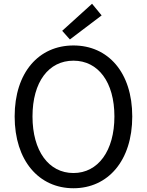

<svg xmlns="http://www.w3.org/2000/svg" viewBox="-20 -989 782 1022"><path d="M371 13C555 13 684 -134 684 -369C684 -604 555 -747 371 -747C187 -747 58 -604 58 -369C58 -134 187 13 371 13ZM371 -68C239 -68 153 -186 153 -369C153 -553 239 -666 371 -666C502 -666 589 -553 589 -369C589 -186 502 -68 371 -68ZM352 -779 521 -907 470 -969 311 -825Z"/></svg>

Font: Microsoft YaHei
Style: Regular
Weight: 400
Designer: Ryoko NISHIZUKA 西塚涼子 (kana, bopomofo & ideographs); Paul D. Hunt (Latin, Greek & Cyrillic); Sandoll Communications 산돌커뮤니
Foundry: Adobe
Version: Version 2.001;hotconv 1.0.111;makeotfexe 2.5.65597